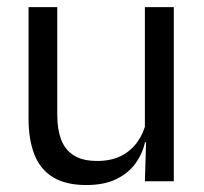

<svg xmlns="http://www.w3.org/2000/svg" viewBox="-20 -508 573 538"><path d="M140.5 -488V-184.5Q140.5 -146 151.2 -117.2Q162 -88.5 186.5 -72.8Q211 -57 252.5 -57Q291.5 -57 319.5 -71.2Q347.5 -85.5 365.2 -110.5Q383 -135.5 389.5 -167L404 -109.5H386.5Q379 -76.5 359 -49.2Q339 -22 305.2 -5.8Q271.5 10.5 222 10.5Q164.5 10.5 128.8 -11.2Q93 -33 76.5 -74.8Q60 -116.5 60 -175.5V-488ZM467 -488V0H386L389.5 -117L386 -122V-488Z"/></svg>

Font: Anek Latin
Style: Regular
Weight: 400
Designer: Yesha Goshar
Foundry: Ek Type
Version: Version 1.003